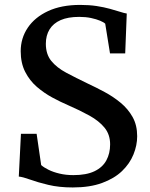

<svg xmlns="http://www.w3.org/2000/svg" viewBox="-20 -772 627 802"><path d="M284 11Q226.5 11 181.8 0.2Q137 -10.5 106 -21.8Q75 -33 58.5 -34.5L67.5 -213H133L152 -82.5Q163 -72.5 182.8 -62.8Q202.5 -53 229 -46.8Q255.5 -40.5 286.5 -40.5Q341 -40.5 374.8 -56.8Q408.5 -73 424.2 -102Q440 -131 440 -169Q440 -210 416.8 -238.5Q393.5 -267 353.8 -289Q314 -311 263.5 -333Q233 -346 198.8 -364.5Q164.5 -383 134.2 -409Q104 -435 85.2 -471.8Q66.5 -508.5 66.5 -558Q66.5 -612.5 96 -656.2Q125.5 -700 181 -725.8Q236.5 -751.5 315 -751.5Q352.5 -751.5 383.5 -746.8Q414.5 -742 439 -735.2Q463.5 -728.5 481.2 -722.8Q499 -717 509.5 -715.5L503 -549H439.5L419.5 -673Q413.5 -679 398 -685.5Q382.5 -692 360.2 -696.8Q338 -701.5 311 -701.5Q264 -701.5 233.2 -688Q202.5 -674.5 187 -649.2Q171.5 -624 171.5 -589Q171.5 -545.5 194.2 -517.5Q217 -489.5 256.8 -468.2Q296.5 -447 346.5 -423Q381 -407 417.2 -387.5Q453.5 -368 484.2 -342.5Q515 -317 534 -283Q553 -249 553 -203Q553 -165 537.5 -126.8Q522 -88.5 489.8 -57.5Q457.5 -26.5 406.5 -7.8Q355.5 11 284 11Z"/></svg>

Font: Merriweather 36pt Medium
Style: Regular
Weight: 500
Version: Version 2.100